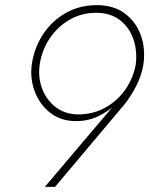

<svg xmlns="http://www.w3.org/2000/svg" viewBox="-20 -730 583 750"><path d="M510 -477Q501 -426 470.5 -381.5Q440 -337 392 -310Q344 -283 284 -283Q233 -284 197 -312Q161 -340 144.5 -384Q128 -428 135 -477Q143 -533 173.5 -579Q204 -625 251 -652.5Q298 -680 355 -680Q412 -680 449 -651Q486 -622 501.5 -576Q517 -530 510 -477ZM195 0 466 -322Q491 -353 512 -394Q533 -435 540 -477Q549 -540 530 -592.5Q511 -645 467.5 -677.5Q424 -710 357 -710Q291 -710 236.5 -679Q182 -648 147.5 -595Q113 -542 104 -477Q97 -422 116 -372Q135 -322 175.5 -290Q216 -258 273 -257Q322 -256 363 -275.5Q404 -295 437 -327L434 -329L155 0Z"/></svg>

Font: Jost ExtraLight
Style: Italic
Weight: 250
Italic angle: -5°
Version: Version 3.710